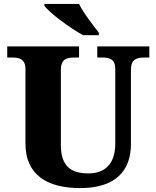

<svg xmlns="http://www.w3.org/2000/svg" viewBox="-20 -951 799 981"><path d="M405 -771H485V-784C456 -822 405 -886 384 -931H207V-921C232 -886 338 -807 405 -771ZM390 10C573 10 649 -81 649 -215V-594C649 -649 679 -657 717 -657H743V-714H477V-657H503C540 -657 569 -649 569 -598V-217C569 -110 512 -65 433 -65C344 -65 291 -100 291 -210V-594C291 -649 321 -657 358 -657H384V-714H17V-657H43C79 -657 110 -649 110 -598V-218C110 -55 224 10 390 10Z"/></svg>

Font: Noto Serif Myanmar ExtraBold
Style: Regular
Weight: 800
Designer: Ben Mitchell and the Monotype Design Team
Foundry: Monotype Imaging Inc.
Version: Version 2.106